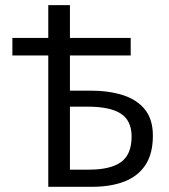

<svg xmlns="http://www.w3.org/2000/svg" viewBox="-20 -721 654 741"><path d="M166.3 0V-701.1H249.9V-371.2H327.7Q399.6 -371.2 454.2 -353.9Q508.7 -336.6 539.4 -298.4Q570 -260.1 570 -197.6Q570 -127.6 541.3 -84.2Q512.6 -40.9 460 -20.4Q407.4 0 334.2 0ZM249.9 -66.3H323.7Q406.7 -66.3 447.3 -95.7Q487.9 -125.2 487.9 -194.1Q487.9 -255.4 446.4 -282.4Q404.9 -309.4 317.2 -309.4H249.9ZM27.8 -506.9V-574.6H484.4V-506.9Z"/></svg>

Font: Source Sans 3 Variable
Style: Regular
Weight: 200
Designer: Paul D. Hunt
Foundry: Adobe Systems Incorporated
Version: Version 3.026